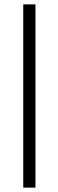

<svg xmlns="http://www.w3.org/2000/svg" viewBox="-20 -731 268 883"><path d="M143.1 131.8H86.9V-710.9H143.1Z"/></svg>

Font: Heebo Light
Style: Regular
Weight: 300
Designer: Oded Ezer
Foundry: Ezer Type House
Version: Version 3.100